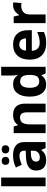

<svg xmlns="http://www.w3.org/2000/svg" viewBox="1217 -2017 810 3284"><g transform="rotate(-90 1622.0 -375.0)"><path d="M227.1 0H78.1V-759.8H227.1Z M730 0 701.2 -74.2H697.3Q659.7 -26.9 619.9 -8.5Q580.1 9.8 516.1 9.8Q437.5 9.8 392.3 -35.2Q347.2 -80.1 347.2 -163.1Q347.2 -250 408 -291.3Q468.8 -332.5 591.3 -336.9L686 -339.8V-363.8Q686 -446.8 601.1 -446.8Q535.6 -446.8 447.3 -407.2L397.9 -507.8Q492.2 -557.1 606.9 -557.1Q716.8 -557.1 775.4 -509.3Q834 -461.4 834 -363.8V0ZM686 -252.9 628.4 -251Q563.5 -249 531.7 -227.5Q500 -206.1 500 -162.1Q500 -99.1 572.3 -99.1Q624 -99.1 655 -128.9Q686 -158.7 686 -208ZM444.3 -686Q444.3 -717.8 462.6 -734.9Q481 -752 512.2 -752Q544.4 -752 562.7 -733.9Q581.1 -715.8 581.1 -686Q581.1 -656.7 562.5 -638.9Q543.9 -621.1 512.2 -621.1Q481 -621.1 462.6 -638.2Q444.3 -655.3 444.3 -686ZM641.1 -686Q641.1 -720.2 660.9 -736.1Q680.7 -752 710 -752Q741.7 -752 760.5 -734.4Q779.3 -716.8 779.3 -686Q779.3 -656.2 760.3 -638.7Q741.2 -621.1 710 -621.1Q680.7 -621.1 660.9 -637Q641.1 -652.8 641.1 -686Z M1491.2 0H1342.3V-318.8Q1342.3 -377.9 1321.3 -407.5Q1300.3 -437 1254.4 -437Q1191.9 -437 1164.1 -395.3Q1136.2 -353.5 1136.2 -256.8V0H987.3V-545.9H1101.1L1121.1 -476.1H1129.4Q1154.3 -515.6 1198 -535.9Q1241.7 -556.2 1297.4 -556.2Q1392.6 -556.2 1441.9 -504.6Q1491.2 -453.1 1491.2 -356Z M1817.4 9.8Q1721.2 9.8 1666.3 -64.9Q1611.3 -139.6 1611.3 -272Q1611.3 -406.2 1667.2 -481.2Q1723.1 -556.2 1821.3 -556.2Q1924.3 -556.2 1978.5 -476.1H1983.4Q1972.2 -537.1 1972.2 -585V-759.8H2121.6V0H2007.3L1978.5 -70.8H1972.2Q1921.4 9.8 1817.4 9.8ZM1869.6 -108.9Q1926.8 -108.9 1953.4 -142.1Q1980 -175.3 1982.4 -254.9V-271Q1982.4 -358.9 1955.3 -397Q1928.2 -435.1 1867.2 -435.1Q1817.4 -435.1 1789.8 -392.8Q1762.2 -350.6 1762.2 -270Q1762.2 -189.5 1790 -149.2Q1817.9 -108.9 1869.6 -108.9Z M2503.4 -450.2Q2456.1 -450.2 2429.2 -420.2Q2402.3 -390.1 2398.4 -335H2607.4Q2606.4 -390.1 2578.6 -420.2Q2550.8 -450.2 2503.4 -450.2ZM2524.4 9.8Q2392.6 9.8 2318.4 -63Q2244.1 -135.7 2244.1 -269Q2244.1 -406.2 2312.7 -481.2Q2381.3 -556.2 2502.4 -556.2Q2618.2 -556.2 2682.6 -490.2Q2747.1 -424.3 2747.1 -308.1V-235.8H2395Q2397.5 -172.4 2432.6 -136.7Q2467.8 -101.1 2531.2 -101.1Q2580.6 -101.1 2624.5 -111.3Q2668.5 -121.6 2716.3 -144V-28.8Q2677.2 -9.3 2632.8 0.2Q2588.4 9.8 2524.4 9.8Z M3172.9 -556.2Q3203.1 -556.2 3223.1 -551.8L3211.9 -412.1Q3193.8 -417 3168 -417Q3096.7 -417 3056.9 -380.4Q3017.1 -343.8 3017.1 -277.8V0H2868.2V-545.9H2981L3002.9 -454.1H3010.3Q3035.6 -500 3078.9 -528.1Q3122.1 -556.2 3172.9 -556.2Z"/></g></svg>

Font: Zoram GWebM
Style: Bold
Weight: 700
Foundry: Ascender Corporation
Version: Version 1.000